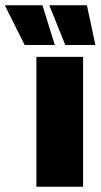

<svg xmlns="http://www.w3.org/2000/svg" viewBox="-92 -708 382 728"><path d="M46 0V-492.5H223V0ZM69 -688 115.5 -538.5V-537.5H1.5L-72.5 -685.5V-688ZM237.5 -688 269.5 -538.5V-537.5H155.5L96 -685.5V-688Z"/></svg>

Font: Anek Latin Medium ExtraBold
Style: Regular
Weight: 800
Version: Version 1.003